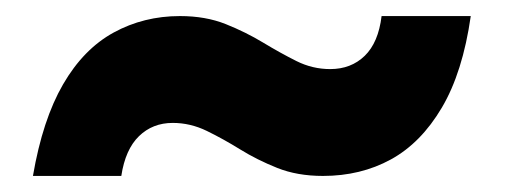

<svg xmlns="http://www.w3.org/2000/svg" viewBox="-20 -437 628 239"><path d="M382 -218Q350 -218 325 -228Q300 -238 279 -251Q258 -264 237.5 -274Q217 -284 195 -284Q170 -284 153 -267.5Q136 -251 131 -218H21Q33 -288 58.5 -332Q84 -376 121.5 -396.5Q159 -417 204 -417Q236 -417 261 -407Q286 -397 307.5 -384Q329 -371 349 -361Q369 -351 391 -351Q417 -351 434 -367.5Q451 -384 455 -417H566Q556 -347 530 -303Q504 -259 466.5 -238.5Q429 -218 382 -218Z"/></svg>

Font: DM Sans 36pt Black
Style: Regular
Weight: 900
Designer: Colophon Foundry, Jonny Pinhorn
Foundry: Colophon Foundry
Version: Version 4.004;gftools[0.9.30]